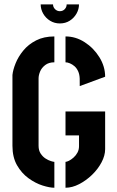

<svg xmlns="http://www.w3.org/2000/svg" viewBox="-20 -876 549 901"><path d="M260.8 -766Q235.6 -766 215.1 -778.6Q194.6 -791.2 182.7 -811.9Q170.9 -832.6 170.9 -855.5H228.8Q228.8 -842.5 238.3 -833Q247.8 -823.5 260.8 -823.5Q274.8 -823.5 283.8 -833Q292.8 -842.5 292.8 -855.5H350.7Q350.7 -832.6 338.9 -811.9Q327 -791.2 306.9 -778.6Q286.9 -766 260.8 -766ZM235.1 5Q212.8 5 179.6 -5.5Q146.4 -16 113.9 -39.5Q81.4 -63 59.9 -100.5Q38.4 -138 38.4 -192V-524Q40.8 -547.8 53.2 -578.8Q65.6 -609.8 89.4 -638.8Q113.2 -667.8 149.5 -686.4Q185.8 -705 235.1 -705V-583.6Q208.7 -583.6 192 -570.6Q175.2 -557.6 168.1 -540.2Q161 -522.8 161 -508V-192Q161 -170.1 170.7 -155.4Q180.4 -140.7 193.6 -132.2Q206.8 -123.7 218.8 -120.1Q230.7 -116.4 235.1 -116.4ZM287.4 5V-116.4Q292.8 -116.4 303.4 -121.5Q313.9 -126.7 324.9 -136.4Q336 -146.2 343.4 -159.7Q350.8 -173.2 350.8 -190V-240.5H287.4V-353H473.4V-176Q473.4 -146 456.4 -114Q439.4 -82 411.8 -55.4Q384.2 -28.8 351.5 -11.9Q318.8 5 287.4 5ZM354.2 -472 354 -506.7Q353.4 -526.6 346.8 -541.3Q340.1 -556.1 329.8 -565.1Q319.5 -574 308.1 -578.8Q296.8 -583.6 287.4 -583.6V-705Q334.8 -705.2 377.1 -678.1Q419.4 -651 446.4 -607.5Q473.4 -564 473.4 -516Z"/></svg>

Font: Stick No Bills ExtraLight
Style: Regular
Weight: 200
Designer: Kosala Senevirathne, Siva Puranthara, Lasantha Premarathna, Tharique Azeez
Foundry: mooniak
Version: Version 2.000